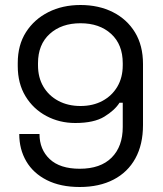

<svg xmlns="http://www.w3.org/2000/svg" viewBox="-20 -734 652 768"><path d="M299 14Q222 14 167.5 -13.5Q113 -41 85 -89Q57 -137 57 -198H138Q138 -136 179 -97.5Q220 -59 299 -59Q382 -59 426.5 -103.5Q471 -148 471 -226V-323H458Q439 -293 397.5 -267.5Q356 -242 281 -242Q218 -242 165.5 -270Q113 -298 82 -349Q51 -400 51 -470V-482Q51 -554 84 -605.5Q117 -657 173.5 -685.5Q230 -714 302 -714Q375 -714 431.5 -685.5Q488 -657 520 -604.5Q552 -552 552 -478V-234Q552 -156 521.5 -100.5Q491 -45 434 -15.5Q377 14 299 14ZM302 -310Q352 -310 390 -330.5Q428 -351 449.5 -387.5Q471 -424 471 -473V-481Q471 -556 424.5 -598.5Q378 -641 302 -641Q226 -641 179 -598.5Q132 -556 132 -481V-473Q132 -424 153.5 -387.5Q175 -351 213.5 -330.5Q252 -310 302 -310Z"/></svg>

Font: Space Grotesk
Style: Regular
Weight: 400
Designer: Florian Karsten
Foundry: Florian Karsten
Version: Version 2.000